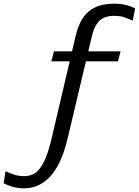

<svg xmlns="http://www.w3.org/2000/svg" viewBox="-141 -787 754 1043"><path d="M152 -508H514L500 -454H138ZM228 -42Q205 58 169.5 119Q134 180 88.5 208Q43 236 -11 236Q-46 236 -76.5 226.5Q-107 217 -121 208L-111 143Q-107 144 -92.5 151Q-78 158 -56.5 164Q-35 170 -11 170Q12 170 33 162Q54 154 72.5 132Q91 110 107.5 70Q124 30 139 -33L270 -592Q284 -652 310 -690.5Q336 -729 377.5 -748Q419 -767 477 -767Q517 -767 545.5 -759.5Q574 -752 593 -741L580 -675Q561 -683 537.5 -692Q514 -701 478 -701Q448 -701 424.5 -691Q401 -681 384.5 -656.5Q368 -632 358 -590Z"/></svg>

Font: Roboto Serif 20pt
Style: Italic
Weight: 400
Italic angle: -10°
Designer: Greg Gazdowicz
Foundry: Commercial Type
Version: Version 1.008